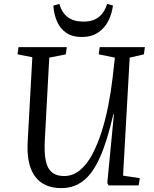

<svg xmlns="http://www.w3.org/2000/svg" viewBox="-20 -952 791 986"><path d="M612 -50 698 -37 692 0H538L531 -12L565 -365H562Q531 -229 494 -145.5Q457 -62 408.5 -24Q360 14 295 14Q204 14 160 -46Q116 -106 122 -222L146 -658L70 -673L75 -710H323L318 -673L233 -656L210 -230Q205 -130 228.5 -89Q252 -48 309 -48Q354 -48 390 -77.5Q426 -107 453.5 -158.5Q481 -210 501.5 -274.5Q522 -339 536 -410Q550 -481 558 -550L570 -656L487 -673L492 -710H724L719 -673L646 -656ZM285 -932Q310 -841 408 -841Q459 -841 488.5 -865.5Q518 -890 530 -932L560 -924Q555 -882 536.5 -845Q518 -808 484 -785Q450 -762 400 -762Q351 -762 319.5 -784Q288 -806 272.5 -842.5Q257 -879 254 -923Z"/></svg>

Font: Literata 36pt
Style: Italic
Weight: 400
Italic angle: -2°
Designer: Latin by Veronika Burian and Jose Scaglione. Greek by Irene Vlachou. Cyrillic by Vera Evstafieva
Foundry: TypeTogether
Version: Version 3.002